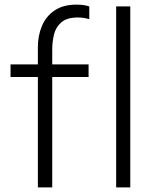

<svg xmlns="http://www.w3.org/2000/svg" viewBox="-20 -809 670 829"><path d="M143.5 0V-476.5H25.5V-531H143.5V-604.5Q143.5 -655 161 -696.8Q178.5 -738.5 215.5 -763.8Q252.5 -789 311 -789Q332.5 -789 346.2 -786.2Q360 -783.5 365.5 -781V-726.5Q359 -728.5 345.5 -731Q332 -733.5 316.5 -733.5Q269 -733.5 245 -712.8Q221 -692 213.2 -660.2Q205.5 -628.5 205.5 -594.5V-531H362.5V-476.5H205.5V0ZM542.5 -781.5V0H481.5V-781.5Z"/></svg>

Font: Epilogue Light
Style: Regular
Weight: 300
Designer: Tyler Finck
Foundry: Etcetera Type Co
Version: Version 2.111; ttfautohint (v1.8.3)